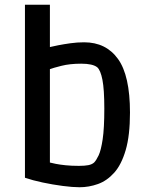

<svg xmlns="http://www.w3.org/2000/svg" viewBox="-20 -775 630 808"><path d="M315 13Q286 13 244 7.5Q202 2 159.5 -7Q117 -16 85 -27V-755H190V-577Q202 -580 225 -584.5Q248 -589 276.5 -593Q305 -597 334 -597Q426 -597 476.5 -527Q527 -457 527 -301Q527 -205 509 -143.5Q491 -82 460.5 -48Q430 -14 392 -0.5Q354 13 315 13ZM312 -77Q337 -77 352 -80Q367 -83 376 -91Q385 -100 395 -121Q405 -142 412 -188.5Q419 -235 419 -318Q419 -399 411 -439.5Q403 -480 389 -492Q370 -507 322 -507Q274 -507 238.5 -498Q203 -489 190 -484V-91Q197 -89 214.5 -85.5Q232 -82 256.5 -79.5Q281 -77 312 -77Z"/></svg>

Font: Ruda SemiBold
Style: Regular
Weight: 600
Designer: Mariela Monsalve and Angelina Sanchez
Foundry: Mariela Monsalve and Angelina Sanchez
Version: Version 2.001